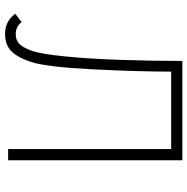

<svg xmlns="http://www.w3.org/2000/svg" viewBox="-11 -713 738 756"><g transform="rotate(90 358.0 -335.0)"><path d="M34 -26 67 -51Q85 -28 114 -28Q140 -28 155 -44.5Q170 -61 181 -94Q193 -133 201 -212Q211 -305 215.5 -433Q220 -561 220 -684H611V2H567V-640H262Q262 -510 253 -331Q244 -152 224 -88Q207 -37 182.5 -11.5Q158 14 112 14Q64 14 34 -26Z"/></g></svg>

Font: Bellota Light
Style: Regular
Weight: 300
Designer: Kemie Guaida
Foundry: Kemie Guaida
Version: Version 4.001